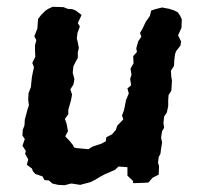

<svg xmlns="http://www.w3.org/2000/svg" viewBox="-20 -530 584 565"><path d="M170 15 151 14 134 10 124 1 111 0 105 -11 84 -18 77 -26 74 -34 59 -45 63 -61 54 -77 56 -86 46 -101 53 -121 46 -131 47 -148 52 -161 53 -178 61 -208 65 -220 63 -237 64 -256 71 -274 72 -286 74 -304 77 -319 80 -332 75 -345 84 -363 83 -381V-397L87 -412L81 -423L90 -446L92 -474L101 -486L113 -498L122 -504L135 -510L167 -509L179 -504L193 -503L203 -499L220 -486L209 -462L215 -452L208 -433L206 -417L209 -405L212 -389L209 -376V-360L201 -345L196 -335L194 -316L199 -297L196 -281L187 -267L192 -252L189 -235L181 -207V-194L171 -180L176 -166L180 -144L172 -129L185 -115L194 -104L198 -96L207 -94L240 -91L253 -99L278 -107L291 -114L293 -126L310 -135L321 -148L325 -160L343 -179L339 -190L345 -206L351 -236L359 -255L355 -270L366 -279L363 -298L367 -310L364 -328L373 -344L372 -365L383 -377L381 -388L387 -409L396 -422L392 -433L400 -447L409 -466L421 -483L425 -499L437 -503L457 -508L478 -504L493 -499L503 -494L510 -484L515 -473L514 -448L504 -426L513 -408L511 -396L498 -379L495 -370L493 -354L492 -336L483 -322L484 -304L486 -294L485 -274L484 -263L476 -250L475 -235V-218L471 -199L463 -187L461 -168L463 -154L457 -144L454 -125L457 -111L454 -92L452 -77L447 -68L445 -51L448 -41L447 -16L429 -7L417 7L403 8L372 9L371 2L355 -13V-38L329 -40L318 -30L290 -18L275 -10L260 -1L246 6L231 10L216 14L190 10Z"/></svg>

Font: Winky Rough Medium
Style: Italic
Weight: 500
Italic angle: -8.97852°
Designer: Simon Atzbach
Foundry: typofactur
Version: Version 1.206; ttfautohint (v1.8.4.7-5d5b)